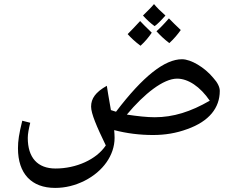

<svg xmlns="http://www.w3.org/2000/svg" viewBox="-20 -796 1148 940"><path d="M737 -668C750 -677 768 -695 790 -720C766 -741 748 -759 734 -776C721 -760 702 -742 680 -720C697 -701 716 -683 737 -668ZM809 -585C832 -606 850 -628 865 -649C841 -671 822 -691 807 -706C782 -677 761 -656 746 -643C764 -623 784 -604 809 -585ZM668 -572C691 -593 709 -615 723 -636C694 -664 675 -683 666 -693C643 -668 623 -647 605 -629C620 -612 641 -592 668 -572ZM250 124C300 124 348 112 394 89C485 43 541 -37 541 -121C541 -134 540 -146 539 -159C600 -143 664 -135 729 -135C788 -135 843 -144 897 -164C1004 -202 1056 -268 1056 -351C1056 -369 1046 -391 1024 -415C982 -466 915 -506 871 -506C787 -506 681 -424 548 -249L523 -257C512 -319 505 -362 503 -376C448 -345 426 -314 426 -274C426 -240 453 -177 498 -84C452 -15 353 29 252 29C164 29 116 -24 116 -121C116 -141 121 -166 128 -195L89 -205C73 -140 68 -107 68 -70C68 54 134 124 250 124ZM738 -222C700 -222 654 -227 601 -235C686 -337 780 -411 847 -411C901 -411 960 -372 1007 -303C914 -249 828 -222 738 -222Z"/></svg>

Font: Noto Naskh Arabic UI Medium
Style: Regular
Weight: 500
Designer: Monotype Design Team, David Williams, Mohamad Dakak and Nizar Qandah
Foundry: Monotype Imaging Inc.
Version: Version 2.014